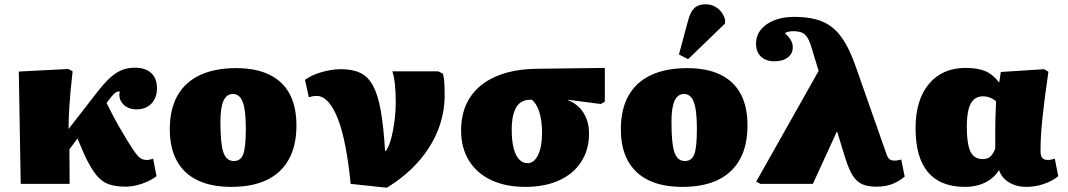

<svg xmlns="http://www.w3.org/2000/svg" viewBox="-20 -861 5000 899"><path d="M568 13Q521 13 489 1.5Q457 -10 433 -39Q409 -68 383 -120Q376 -135 369.5 -149.5Q363 -164 356.5 -180Q350 -196 343 -213L305 -162L306 0H77L68 -526L300 -538L320 -527Q314 -475 310.5 -436Q307 -397 305 -366.5Q303 -336 302 -309.5Q301 -283 301 -257L434 -428Q468 -472 495.5 -497Q523 -522 550.5 -533Q578 -544 611 -544Q661 -544 688 -519Q715 -494 715 -448Q715 -403 689 -376Q663 -349 619 -349Q579 -349 556 -374Q533 -399 541 -433Q534 -433 528 -431Q522 -429 516.5 -424Q511 -419 503 -410L479 -379Q494 -349 509 -320Q524 -291 541 -262Q558 -233 578 -200Q602 -161 616 -142.5Q630 -124 641.5 -118Q653 -112 669 -112Q676 -112 681 -113.5Q686 -115 697 -118L713 -36Q693 -21 668.5 -10Q644 1 618 7Q592 13 568 13Z M1063 14Q969 14 905 -17Q841 -48 808 -108Q775 -168 775 -256Q775 -349 810.5 -412.5Q846 -476 915.5 -509Q985 -542 1086 -542Q1178 -542 1241 -511.5Q1304 -481 1336 -421.5Q1368 -362 1368 -274Q1368 -180 1333 -116Q1298 -52 1230.5 -19Q1163 14 1063 14ZM1075 -107Q1107 -107 1119 -139Q1131 -171 1131 -256Q1131 -314 1125 -350.5Q1119 -387 1105.5 -404Q1092 -421 1071 -421Q1041 -421 1026.5 -389Q1012 -357 1012 -291Q1012 -188 1026 -147.5Q1040 -107 1075 -107Z M1791 18 1622 0Q1612 -100 1597 -177Q1582 -254 1561.5 -306Q1541 -358 1516 -385Q1491 -412 1462 -412Q1446 -412 1426 -406L1408 -487Q1437 -509 1484.5 -523Q1532 -537 1577 -537Q1631 -537 1667.5 -519.5Q1704 -502 1727 -459Q1750 -416 1763 -342Q1776 -268 1783 -154H1786Q1799 -169 1809.5 -205.5Q1820 -242 1826.5 -290Q1833 -338 1833 -384Q1833 -429 1829 -467Q1825 -505 1817 -527H2032L2054 -516Q2059 -497 2060.5 -474.5Q2062 -452 2062 -415Q2062 -330 2030.5 -251Q1999 -172 1938.5 -103.5Q1878 -35 1791 18Z M2440 14Q2347 14 2279.5 -18Q2212 -50 2175.5 -109.5Q2139 -169 2139 -250Q2139 -341 2181 -405Q2223 -469 2303 -503.5Q2383 -538 2496 -539L2812 -543V-385L2793 -374L2640 -394V-392Q2672 -379 2693.5 -356.5Q2715 -334 2726.5 -304Q2738 -274 2738 -236Q2738 -160 2701.5 -103.5Q2665 -47 2598 -16.5Q2531 14 2440 14ZM2450 -97Q2481 -97 2499.5 -135.5Q2518 -174 2518 -238Q2518 -295 2505.5 -335.5Q2493 -376 2470 -394H2462Q2419 -394 2397.5 -359Q2376 -324 2376 -253Q2376 -204 2384.5 -169Q2393 -134 2410 -115.5Q2427 -97 2450 -97Z M3175 14Q3081 14 3017 -17Q2953 -48 2920 -108Q2887 -168 2887 -256Q2887 -349 2922.5 -412.5Q2958 -476 3027.5 -509Q3097 -542 3198 -542Q3290 -542 3353 -511.5Q3416 -481 3448 -421.5Q3480 -362 3480 -274Q3480 -180 3445 -116Q3410 -52 3342.5 -19Q3275 14 3175 14ZM3187 -107Q3219 -107 3231 -139Q3243 -171 3243 -256Q3243 -314 3237 -350.5Q3231 -387 3217.5 -404Q3204 -421 3183 -421Q3153 -421 3138.5 -389Q3124 -357 3124 -291Q3124 -188 3138 -147.5Q3152 -107 3187 -107ZM3202 -584 3159 -606 3201 -762Q3212 -805 3231 -823Q3250 -841 3284 -841Q3316 -841 3340.5 -822Q3365 -803 3375 -770V-751Z M4200 -114 4216 -34Q4185 -9 4154.5 2Q4124 13 4083 13Q4043 13 4017 1.5Q3991 -10 3973 -38.5Q3955 -67 3939 -117L3900 -244H3898L3786 0H3540L3521 -11L3813 -529L3781 -634Q3772 -666 3761.5 -683.5Q3751 -701 3735 -708Q3719 -715 3693 -715Q3681 -715 3669.5 -712Q3658 -709 3656 -705Q3669 -693 3677 -682Q3685 -671 3688.5 -661Q3692 -651 3692 -639Q3692 -610 3668.5 -592Q3645 -574 3606 -574Q3566 -574 3543 -596Q3520 -618 3520 -657Q3520 -694 3542.5 -722Q3565 -750 3605.5 -766Q3646 -782 3698 -782Q3777 -782 3829.5 -760.5Q3882 -739 3919.5 -687.5Q3957 -636 3988 -546L4132 -136Q4136 -126 4140.5 -120Q4145 -114 4152 -111.5Q4159 -109 4168 -109Q4177 -109 4183.5 -110.5Q4190 -112 4200 -114Z M4500 14Q4422 14 4370.5 -16.5Q4319 -47 4293 -108Q4267 -169 4267 -261Q4267 -393 4329.5 -468Q4392 -543 4501 -543Q4558 -543 4593.5 -528Q4629 -513 4657 -476H4659L4666 -524L4869 -537L4889 -525Q4879 -457 4872 -402.5Q4865 -348 4860.5 -303.5Q4856 -259 4854 -222.5Q4852 -186 4852 -153Q4852 -139 4855.5 -130Q4859 -121 4866.5 -116.5Q4874 -112 4886 -112Q4894 -112 4901.5 -113.5Q4909 -115 4919 -118L4935 -36Q4907 -13 4867 0.5Q4827 14 4786 14Q4739 14 4704.5 -7Q4670 -28 4658 -64H4657Q4643 -40 4619.5 -22.5Q4596 -5 4565.5 4.5Q4535 14 4500 14ZM4582 -116Q4603 -116 4616.5 -127.5Q4630 -139 4640 -165Q4640 -202 4640 -232.5Q4640 -263 4640.5 -289.5Q4641 -316 4642 -339.5Q4643 -363 4644 -386Q4631 -398 4615 -404Q4599 -410 4582 -410Q4557 -410 4540 -395Q4523 -380 4515 -348.5Q4507 -317 4507 -269Q4507 -213 4514.5 -179.5Q4522 -146 4538.5 -131Q4555 -116 4582 -116Z"/></svg>

Font: Literata Variable Black
Style: Regular
Weight: 900
Designer: Latin by Veronika Burian and Jose Scaglione. Greek by Irene Vlachou. Cyrillic by Vera Evstafieva.
Foundry: TypeTogether
Version: Version 3.021